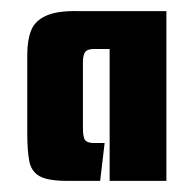

<svg xmlns="http://www.w3.org/2000/svg" viewBox="-20 -675 347 345"><path d="M101 -350Q66 -350 51 -358.5Q36 -367 32.5 -386Q29 -405 29 -435V-577Q29 -603 36 -620.5Q43 -638 63.5 -647Q84 -656 121 -655H279V-350H177V-587H149Q137 -587 133 -581.5Q129 -576 129 -563V-446Q129 -427 133.5 -422.5Q138 -418 149 -418H168L160 -350Z"/></svg>

Font: Smooch Sans Thin ExtraBold
Style: Regular
Weight: 800
Version: Version 1.010